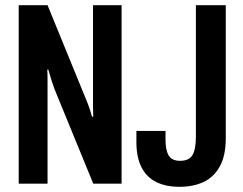

<svg xmlns="http://www.w3.org/2000/svg" viewBox="-20 -707 937 739"><path d="M52 0V-687H163L311 -325Q314 -318 318.5 -306.5Q323 -295 327 -282.5Q331 -270 334 -258H339Q338 -278 338 -296.5Q338 -315 338 -325V-687H448V0H339L189 -366Q185 -377 178.5 -397Q172 -417 166 -439H162Q163 -424 163 -403.5Q163 -383 163 -366V0ZM671 12Q619 12 582 -6Q545 -24 525 -62.5Q505 -101 505 -160V-203H617V-170Q617 -130 629 -109Q641 -88 673 -88Q708 -88 721 -110.5Q734 -133 734 -182V-687H849V-175Q849 -108 826 -66.5Q803 -25 763.5 -6.5Q724 12 671 12Z"/></svg>

Font: Archivo ExtraCondensed SemiBold
Style: Regular
Weight: 600
Width: 2
Designer: Hector Gatti
Foundry: Omnibus-Type
Version: Version 2.001